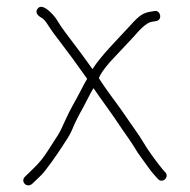

<svg xmlns="http://www.w3.org/2000/svg" viewBox="-20 -506 568 575"><path d="M443 -473 431 -471C421 -469.7 412 -466.5 403.9 -461.5C395.8 -456.6 384.2 -445.6 368.9 -428.5C338.7 -394.8 281.9 -339.3 257 -299C244.1 -317.8 216.1 -355.7 173 -412.5C165.7 -422.2 157.7 -434.1 149.2 -448.2C143.2 -458 105.3 -503.7 91.1 -477.7C86.3 -468.9 90.6 -460.7 104 -453C109.3 -450.9 116.1 -443.2 124.5 -429.9C132.8 -416.6 146.1 -398.4 164.2 -375.1C182.3 -351.8 207.9 -316.8 241 -270C235.7 -261.3 229.7 -250.3 223 -237C207.2 -205.4 190.7 -180.5 175 -144.7C154.7 -98.2 153.3 -102.7 125.7 -58.1C112.1 -36.2 96.9 -17.3 80 -1.3C70.3 7.9 61.9 16.1 54.8 23.2C39.7 38.3 61.6 59.4 77.5 43.5C85.8 35.2 94.5 26.8 103.5 18.5C116 7 155.6 -50.1 164.5 -64.5C176.7 -84.2 187.6 -96.6 198.3 -123.1C204.5 -138.5 215.1 -159.5 230 -186C238.5 -201.1 251.7 -229.5 260 -242C274.5 -220.2 316.4 -163.4 331 -141C355 -104 366.2 -92.6 393 -48L426.5 -1.5C431.5 5.5 437.3 12.7 444 20L453 30C466.3 44.7 488.3 24.7 475 10L466 0C441.8 -30.3 423.4 -56.1 410.8 -77.4C393.7 -106.3 374 -131.5 356 -158.5C333 -193 301.2 -232.1 276 -272C279.5 -282.4 290.5 -298.4 309 -320C333.4 -345.6 359.8 -374.4 383 -399C405.6 -425.7 423.3 -439.7 436 -441L448 -443C467.2 -446.2 461.2 -476 443 -473Z"/></svg>

Font: MewTooHand
Style: Regular
Weight: 400
Designer: Mew Too, Robert Jablonski
Version: Version 0.77